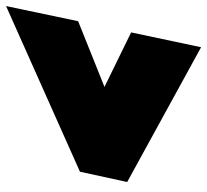

<svg xmlns="http://www.w3.org/2000/svg" viewBox="-45 -644 684 634"><g transform="rotate(-90 297.0 -327.0)"><path d="M13 -249 47 -405 594 -649 544 -411 327 -324 507 -236 458 -5Z"/></g></svg>

Font: Prompt Black
Style: Italic
Weight: 900
Italic angle: -12°
Designer: Katatrad Team
Foundry: CadsonDemak
Version: Version 1.001